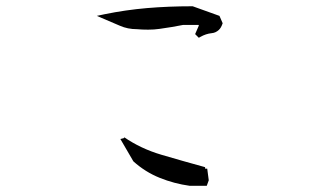

<svg xmlns="http://www.w3.org/2000/svg" viewBox="-20 -686 1040 613"><path d="M634.8 -147.5H641.6L646.5 -110.4L640.1 -92.8H585.4Q536.1 -99.6 490 -118.2Q443.8 -136.7 405.8 -170.9L364.3 -242.2L377 -245.6L375.5 -248.5Q429.2 -211.4 495.4 -191.9Q561.5 -172.4 634.8 -152.3ZM489.3 -593.8Q472.2 -591.3 452.9 -591.3Q433.6 -591.3 417.5 -592.8Q387.7 -592.8 362.8 -603.8Q337.9 -614.7 289.1 -635.3L314 -640.6Q380.9 -654.3 449.5 -660.2Q518.1 -666 593.8 -666H595.2L680.7 -635.3L690.9 -611.8Q688 -603.5 685.3 -598.9Q682.6 -594.2 678.5 -590.3Q674.3 -586.4 668.5 -583.5Q662.6 -580.6 655.8 -580.1Q637.2 -578.1 620.1 -568.4L614.7 -565.4L603 -577.1L614.7 -604L614.3 -606.4H564.5Q531.2 -599.6 489.3 -593.8Z"/></svg>

Font: Bakudai
Style: Bold
Weight: 700
Version: Version 1.48